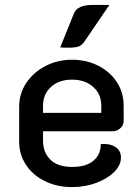

<svg xmlns="http://www.w3.org/2000/svg" viewBox="-20 -752 566 781"><path d="M58 -175V-318Q58 -372 87.5 -415.5Q117 -459 166 -484Q215 -509 273 -509Q331 -509 379 -485Q427 -461 455 -418.5Q483 -376 483 -322V-260Q483 -243 469.5 -230.5Q456 -218 437 -218H155V-180Q155 -132 185 -102.5Q215 -73 273 -73Q331 -73 360.5 -98.5Q390 -124 390 -166Q426 -169 449 -154.5Q472 -140 472 -111Q472 -80 444.5 -52.5Q417 -25 371.5 -8Q326 9 273 9Q212 9 163 -15Q114 -39 86 -81Q58 -123 58 -175ZM392 -293V-322Q392 -369 359 -398.5Q326 -428 273 -428Q220 -428 187.5 -398.5Q155 -369 155 -322V-293ZM281 -698Q295 -732 357 -732H425L322 -581Q313 -568 300 -563Q287 -558 256 -558Q237 -558 225 -559Z"/></svg>

Font: K2D Medium
Style: Regular
Weight: 500
Designer: Katatrad Aksorn Co.,Ltd.
Foundry: Cadson Demak Co.,Ltd.
Version: Version 1.000; ttfautohint (v1.6)